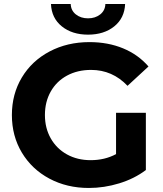

<svg xmlns="http://www.w3.org/2000/svg" viewBox="-20 -921 811 953"><path d="M556 -361H704V-77Q647 -34 572 -11Q497 12 421 12Q312 12 225 -34.5Q138 -81 88.5 -163.5Q39 -246 39 -350Q39 -454 88.5 -536.5Q138 -619 226 -665.5Q314 -712 424 -712Q516 -712 591 -681Q666 -650 717 -591L613 -495Q538 -574 432 -574Q365 -574 313 -546Q261 -518 232 -467Q203 -416 203 -350Q203 -285 232 -234Q261 -183 312.5 -154.5Q364 -126 430 -126Q500 -126 556 -156ZM233 -901H331Q332 -869 356.5 -849.5Q381 -830 417 -830Q453 -830 477.5 -849.5Q502 -869 503 -901H601Q598 -831 547 -790Q496 -749 417 -749Q338 -749 287 -790Q236 -831 233 -901Z"/></svg>

Font: Montserrat-Bold
Style: Bold
Weight: 700
Version: Version 7.200